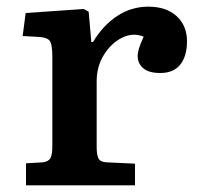

<svg xmlns="http://www.w3.org/2000/svg" viewBox="-20 -556 603 576"><path d="M58 0V-66L108 -69Q125 -71 131 -81Q137 -91 137 -118V-386Q137 -420 130.5 -431.5Q124 -443 100 -445L48 -448L57 -517L231 -529L246 -521L254 -430H259Q289 -480 331.5 -508Q374 -536 425 -536Q479 -536 510 -507.5Q541 -479 541 -432Q541 -388 521 -362.5Q501 -337 461 -337Q426 -337 409.5 -351.5Q393 -366 393 -388Q393 -398 397 -411Q401 -424 411 -446Q379 -459 346.5 -443Q314 -427 292 -392Q270 -357 270 -312V-116Q270 -91 275.5 -80.5Q281 -70 300 -69L385 -65V0Z"/></svg>

Font: Literata 7pt SemiBold
Style: Regular
Weight: 600
Designer: Latin by Veronika Burian and Jose Scaglione. Greek by Irene Vlachou. Cyrillic by Vera Evstafieva.
Foundry: TypeTogether
Version: Version 3.002